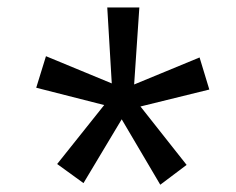

<svg xmlns="http://www.w3.org/2000/svg" viewBox="-20 -618 640 520"><path d="M262.2 -333.5 78.1 -380.4 104.5 -465.8 282.7 -392.1 270.5 -597.7H357.4L343.3 -389.2L520.5 -462.4L546.9 -375.5L360.4 -329.6L485.4 -171.4L414.1 -117.7L309.6 -294.9L206.1 -122.1L134.8 -173.8Z"/></svg>

Font: TypoPRO Roboto Mono
Style: Regular
Weight: 400
Designer: Google
Version: Version 2.000986; 2015; ttfautohint (v1.3)